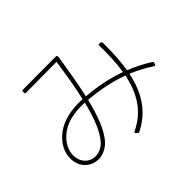

<svg xmlns="http://www.w3.org/2000/svg" viewBox="-152 -1014 1305 1305"><g transform="rotate(-45 500.0 -361.5)"><path d="M179 -713 475 -715C462 -631 446 -518 421 -411C307 -417 225 -392 170 -352C103 -303 76 -240 76 -184C76 -147 89 -113 109 -89C136 -59 171 -44 208 -44C247 -44 288 -61 320 -94C377 -154 415 -263 444 -381C544 -372 642 -354 740 -318C710 -172 643 -65 515 -6C509 -3 508 2 512 7L523 18C527 21 531 22 536 20C663 -45 735 -149 768 -307C820 -286 871 -259 923 -225C928 -221 933 -223 935 -228L940 -241C941 -246 940 -250 936 -253C882 -287 828 -314 773 -336C785 -407 790 -488 789 -581C789 -590 786 -594 781 -595L768 -597C762 -598 758 -595 758 -588C760 -499 757 -419 745 -347C649 -381 551 -400 450 -408C475 -518 492 -631 506 -715C507 -719 507 -721 507 -725V-735C507 -741 504 -744 498 -744L179 -743C173 -743 170 -740 170 -734V-722C170 -716 173 -713 179 -713ZM415 -383C387 -270 350 -167 297 -112C272 -87 240 -73 208 -73C179 -73 151 -85 130 -110C115 -128 105 -154 105 -184C105 -231 129 -287 187 -330C235 -366 308 -389 415 -383Z"/></g></svg>

Font: LINE Seed JP_OTF Thin
Style: Regular
Weight: 250
Designer: LY Corporation & Fontrix & Fontworks
Version: Version 1.007